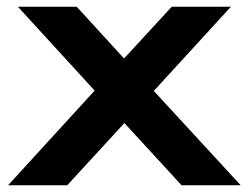

<svg xmlns="http://www.w3.org/2000/svg" viewBox="-20 -548 736 568"><path d="M488 -528 347 -375 207 -528H33L260 -280L4 0H179L348 -184L517 0H692L435 -279L663 -528Z"/></svg>

Font: Audiowide
Style: Regular
Weight: 400
Designer: Astigmatic (AOETI)
Foundry: Astigmatic (AOETI)
Version: Version 1.002